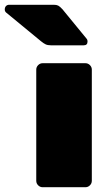

<svg xmlns="http://www.w3.org/2000/svg" viewBox="-107 -785 450 805"><path d="M260 -611Q260 -595 244 -595H107Q93 -595 84.5 -599Q76 -603 65 -612L-82 -733Q-87 -738 -87 -745Q-87 -754 -82 -759.5Q-77 -765 -68 -765H118Q130 -765 137 -761.5Q144 -758 155 -746L255 -624Q260 -619 260 -611ZM45 -27V-493Q45 -504 53 -512Q61 -520 72 -520H251Q262 -520 270 -512Q278 -504 278 -493V-27Q278 -16 270 -8Q262 0 251 0H72Q61 0 53 -8Q45 -16 45 -27Z"/></svg>

Font: Rubik
Style: Regular
Weight: 900
Designer: Hubert & Fischer
Foundry: Hubert & Fischer
Version: Version 1.100